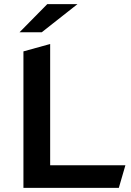

<svg xmlns="http://www.w3.org/2000/svg" viewBox="-20 -914 639 934"><path d="M210 -894 75 -757H183L357 -894ZM94 -664V0H558L590 -110H224V-700Z"/></svg>

Font: Talent
Style: Bold
Weight: 600
Designer: Mike Powis
Version: Version 1.001;hotconv 1.0.109;makeotfexe 2.5.65596